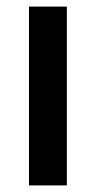

<svg xmlns="http://www.w3.org/2000/svg" viewBox="-20 -563 291 583"><path d="M183 0H68V-543H183Z"/></svg>

Font: Noto Sans Sinhala Condensed SemiBold
Style: Regular
Weight: 600
Width: 3
Designer: Jelle Bosma - Monotype Design Team
Foundry: Monotype Imaging Inc.
Version: Version 2.006; ttfautohint (v1.8.4.7-5d5b)